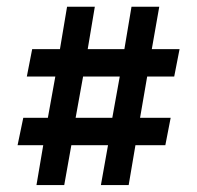

<svg xmlns="http://www.w3.org/2000/svg" viewBox="-20 -536 571 556"><path d="M484.5 -314.4H406.2L385.6 -194.8H474.2L458.8 -115.5H372.2L352.6 0H272.2L292.8 -115.5H186.6L166 0H85.6L105.2 -115.5H30.9L47.4 -194.8H118.6L140.2 -314.4H57.7L73.2 -393.8H153.6L174.2 -516.5H254.6L234 -393.8H340.2L360.8 -516.5H441.2L419.6 -393.8H500ZM326.8 -314.4H220.6L199 -194.8H305.2Z"/></svg>

Font: NATS
Style: Regular
Weight: 400
Designer: Purushoth Kumar Guthula
Foundry: Silicon Andhra, USA.
Version: Version 1.0.4; ttfautohint (v1.2.25-373a) -l 7 -r 28 -G 50 -